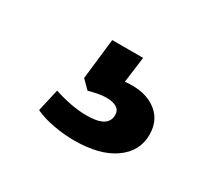

<svg xmlns="http://www.w3.org/2000/svg" viewBox="-61 -108 423 393"><g transform="rotate(30 150.0 88.5)"><path d="M272 110Q272 149 238 173Q204 197 143 197Q121 197 95.5 192.5Q70 188 51 179L63 126Q106 140 141 140Q191 140 191 110Q191 88 157 88Q143 88 117 95L98 76L109 -20H182L174 41Q180 40 191 40Q227 40 249.5 58.5Q272 77 272 110Z"/></g></svg>

Font: Muli
Style: Bold
Weight: 700
Designer: Vernon Adams
Foundry: Vernon Adams
Version: Version 2.001